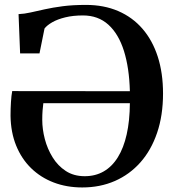

<svg xmlns="http://www.w3.org/2000/svg" viewBox="-20 -772 729 802"><path d="M323.5 11Q258.5 11 204.2 -9.8Q150 -30.5 110 -69.5Q70 -108.5 47.5 -163.8Q25 -219 24 -288.5Q24 -318.5 25.8 -346Q27.5 -373.5 31 -391.5L522.5 -391Q520 -488 497.8 -559Q475.5 -630 432.8 -668.8Q390 -707.5 326.5 -707.5Q285 -707.5 252.5 -699.5Q220 -691.5 198.2 -679Q176.5 -666.5 166 -653L145 -549H64L57.5 -713Q81.5 -714 108 -720Q134.5 -726 167.2 -733.2Q200 -740.5 242 -746Q284 -751.5 339 -751.5Q414 -751.5 473.8 -725.8Q533.5 -700 575.2 -651.8Q617 -603.5 639 -535.2Q661 -467 661 -381.5Q661 -290 636.2 -217.2Q611.5 -144.5 566.5 -93.8Q521.5 -43 459.8 -16Q398 11 323.5 11ZM334 -36Q378.5 -36 413.2 -56Q448 -76 472.2 -115Q496.5 -154 509.2 -210.8Q522 -267.5 522.5 -341H161Q159 -327.5 157.8 -310.2Q156.5 -293 156.5 -271.5Q156.5 -232.5 167.2 -191.2Q178 -150 199.8 -114.8Q221.5 -79.5 254.8 -57.8Q288 -36 334 -36Z"/></svg>

Font: Merriweather 72pt SemiBold
Style: Regular
Weight: 600
Version: Version 2.100